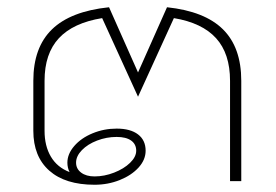

<svg xmlns="http://www.w3.org/2000/svg" viewBox="-20 -500 761 530"><path d="M646 -277V0H615V-277Q615 -352 576.5 -394.5Q538 -437 460 -450L361 -233L262 -450Q182 -437 142.5 -394.5Q103 -352 103 -277V-139Q103 -97 120.5 -67.5Q138 -38 172 -25Q166 -37 166 -51Q166 -75 185 -97Q204 -119 235.5 -132Q267 -145 302 -145Q340 -145 361 -129Q382 -113 382 -84Q382 -59 362.5 -37.5Q343 -16 310.5 -3Q278 10 241 10Q160 10 116 -29Q72 -68 72 -139V-277Q72 -369 123.5 -419Q175 -469 281 -480L361 -300L441 -480Q545 -469 595.5 -419Q646 -369 646 -277ZM190 -51Q190 -34 204 -23.5Q218 -13 241 -13Q268 -13 295 -23.5Q322 -34 339 -50.5Q356 -67 356 -84Q356 -102 342 -112Q328 -122 302 -122Q274 -122 248 -112Q222 -102 206 -85.5Q190 -69 190 -51Z"/></svg>

Font: KoHo ExtraLight
Style: Regular
Weight: 275
Version: Version 1.000; ttfautohint (v1.6)